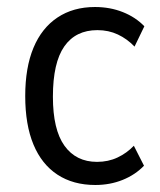

<svg xmlns="http://www.w3.org/2000/svg" viewBox="-20 -519 457 548"><path d="M252 9Q189 9 144 -20.5Q99 -50 75.5 -106.5Q52 -163 52 -245Q52 -326 75.5 -382.5Q99 -439 144 -469Q189 -499 251 -499Q294 -499 330.5 -484.5Q367 -470 392 -444L364 -386Q343 -408 316.5 -420.5Q290 -433 258 -433Q196 -433 163.5 -386.5Q131 -340 131 -243Q131 -149 164 -103Q197 -57 257 -57Q289 -57 315.5 -69.5Q342 -82 362 -103L391 -46Q366 -20 330 -5.5Q294 9 252 9Z"/></svg>

Font: Nunito Sans 10pt Condensed
Style: Regular
Weight: 400
Width: 3
Designer: Vernon Adams
Foundry: Vernon Adams
Version: Version 3.101;gftools[0.9.27]